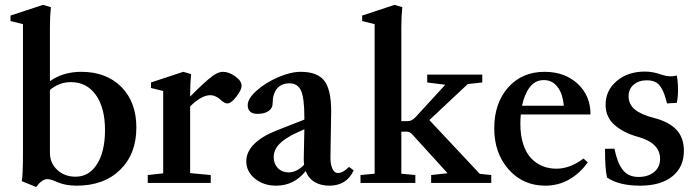

<svg xmlns="http://www.w3.org/2000/svg" viewBox="-20 -746 2847 783"><path d="M127.4 16.6 68.8 -7.3Q73.7 -28.3 73.7 -132.8V-647.5L22.9 -660.2V-682.6L155.3 -726.1L187.5 -716.8Q183.6 -679.2 183.6 -635.3V-415Q237.3 -453.1 311.5 -453.1Q413.6 -453.1 474.9 -391.4Q536.1 -329.6 536.1 -226.1Q536.1 -118.2 470 -53.5Q403.8 11.2 293 11.2Q247.6 11.2 214.8 -2.9Q186.5 -15.6 172.9 -15.6Q151.4 -15.6 127.4 16.6ZM183.6 -123Q183.6 -81.1 213.4 -53.2Q243.2 -25.4 288.1 -25.4Q343.3 -25.4 375.7 -76.7Q408.2 -127.9 408.2 -215.8Q408.2 -306.6 370.8 -358.9Q333.5 -411.1 269 -411.1Q222.2 -411.1 183.6 -379.4Z M582.5 0V-32.2L645.5 -39.1V-375L595.7 -387.2V-409.7L727.5 -453.1L759.3 -443.8Q755.4 -404.8 755.4 -361.3V-352.1Q816.9 -414.6 848.1 -437Q870.1 -453.1 889.6 -453.1Q913.6 -453.1 939.5 -434.6Q965.3 -416 965.3 -396Q965.3 -379.9 944.1 -352.1Q922.9 -324.2 907.2 -324.2Q897 -324.2 883.8 -335.4Q875.5 -342.8 871.6 -345.9Q867.7 -349.1 857.7 -353.5Q847.7 -357.9 838.4 -357.9Q801.3 -357.9 755.4 -312V-40L839.4 -32.2V0Z M1106.4 11.2Q1054.7 11.2 1019.5 -17.6Q984.4 -46.4 984.4 -88.4Q984.4 -126 1015.9 -158Q1047.4 -189.9 1107.9 -213.9L1221.2 -258.3V-267.1Q1221.2 -345.7 1207.8 -376Q1194.3 -406.2 1160.2 -406.2Q1127.4 -406.2 1109.6 -384.5Q1091.8 -362.8 1091.8 -323.7Q1091.8 -304.7 1075.2 -293.2Q1058.6 -281.7 1030.8 -281.7Q990.2 -281.7 990.2 -317.4Q990.2 -343.8 1026.1 -376Q1062 -408.2 1113.5 -430.7Q1165 -453.1 1206.5 -453.1Q1274.4 -453.1 1302.5 -416.7Q1330.6 -380.4 1330.6 -292Q1330.6 -290 1327.6 -105.5Q1327.1 -78.1 1335 -59.3Q1342.8 -40.5 1358.4 -40.5Q1378.4 -40.5 1403.3 -65.4L1422.4 -51.3Q1394 11.2 1322.8 11.2Q1288.1 11.2 1262.9 -3.9Q1237.8 -19 1226.6 -48.3Q1178.7 11.2 1106.4 11.2ZM1096.2 -105.5Q1096.2 -78.1 1113.3 -60.5Q1130.4 -43 1156.7 -43Q1190.4 -43 1220.2 -74.2Q1218.8 -85.9 1218.8 -99.6Q1220.7 -178.2 1221.2 -218.8L1191.9 -205.6Q1142.6 -183.1 1119.4 -158.9Q1096.2 -134.8 1096.2 -105.5Z M1450.2 0V-32.2L1507.8 -37.6V-647.5L1457 -660.2V-682.6L1588.9 -726.1L1620.6 -716.8Q1616.7 -679.2 1616.7 -635.3V-252H1643.6Q1659.7 -252 1675.8 -269.5L1795.9 -400.4L1722.2 -409.7V-441.9H1946.8V-409.7L1887.7 -403.3L1731 -256.3L1936.5 -37.1L1983.4 -32.2V0H1738.3V-32.2L1805.2 -39.6L1665 -193.8Q1651.9 -209 1641.1 -209H1616.7V-37.6L1673.8 -32.2V0Z M2203.6 11.2Q2113.3 11.2 2054.4 -54.9Q1995.6 -121.1 1995.6 -222.7Q1995.6 -325.2 2052.2 -389.2Q2108.9 -453.1 2200.7 -453.1Q2283.2 -453.1 2335.7 -404.5Q2388.2 -356 2388.2 -279.3H2104Q2102.1 -262.2 2102.1 -240.7Q2102.1 -193.4 2114 -157.2Q2126 -121.1 2146.7 -99.9Q2167.5 -78.6 2193.1 -68.4Q2218.8 -58.1 2249 -58.1Q2305.2 -58.1 2359.4 -99.6L2377 -84Q2345.7 -39.6 2301.5 -14.2Q2257.3 11.2 2203.6 11.2ZM2198.2 -419.4Q2162.6 -419.4 2140.6 -390.6Q2118.7 -361.8 2108.9 -314.9H2279.3Q2274.4 -365.7 2252.9 -392.6Q2231.4 -419.4 2198.2 -419.4Z M2590.3 11.2Q2504.4 11.2 2455.6 -22Q2447.3 -54.7 2447.3 -139.2L2485.8 -139.6Q2497.1 -82.5 2519.5 -53.5Q2542 -24.4 2584 -24.4Q2623 -24.4 2647.5 -44.4Q2671.9 -64.5 2671.9 -98.1Q2671.9 -163.1 2581.5 -188Q2523.4 -204.1 2486.6 -236.1Q2449.7 -268.1 2449.7 -318.8Q2449.7 -377 2494.9 -415.5Q2540 -454.1 2610.4 -454.1Q2643.6 -454.1 2680.2 -440.9Q2710 -430.2 2740.2 -438Q2745.1 -410.2 2745.1 -378.4Q2745.1 -352.1 2740.2 -326.7L2700.2 -324.2Q2693.8 -348.6 2688.7 -363Q2683.6 -377.4 2674.3 -391.6Q2665 -405.8 2651.4 -412.1Q2637.7 -418.5 2617.7 -418.5Q2585.4 -418.5 2564.5 -400.9Q2543.5 -383.3 2543.5 -353.5Q2543.5 -320.3 2569.3 -299.3Q2595.2 -278.3 2645 -265.6Q2707 -250 2738 -217.5Q2769 -185.1 2769 -130.9Q2769 -64.5 2721.7 -26.6Q2674.3 11.2 2590.3 11.2Z"/></svg>

Font: Elstob 10pt SemiBold
Style: Regular
Weight: 600
Designer: Peter S. Baker
Version: Version 1.015